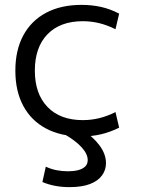

<svg xmlns="http://www.w3.org/2000/svg" viewBox="-20 -550 577 788"><path d="M315 10Q230 10 169 -22.5Q108 -55 75.5 -115.5Q43 -176 43 -260Q43 -344 75.5 -404.5Q108 -465 169 -497.5Q230 -530 315 -530Q357 -530 395 -521.5Q433 -513 469 -494L454 -430Q420 -447 387 -455Q354 -463 320 -463Q227 -463 175 -409.5Q123 -356 123 -260Q123 -165 175 -111Q227 -57 320 -57Q354 -57 387 -65Q420 -73 454 -90L469 -26Q433 -8 395 1Q357 10 315 10ZM265 218Q203 218 154 197L168 134Q189 144 212 148.5Q235 153 259 153Q282 153 300 148.5Q318 144 329 134Q340 124 340 107Q340 82 315 54.5Q290 27 243 0L315 -20Q363 12 389 47.5Q415 83 415 120Q415 147 399 169.5Q383 192 350 205Q317 218 265 218Z"/></svg>

Font: M PLUS 2
Style: Regular
Weight: 400
Designer: Coji Morishita
Foundry: UNDERFOREST DESIGN
Version: Version 1.001